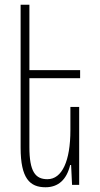

<svg xmlns="http://www.w3.org/2000/svg" viewBox="-20 -780 423 810"><path d="M314 -329H277V-231C277 -101 242 -24 180 -24C129 -24 104 -56 104 -160V-450H318V-484H104V-760H67V-157C67 -27 106 10 172 10C225 10 261 -21 276 -84H280L284 0H314Z"/></svg>

Font: Noto Sans Armenian ExtraCondensed ExtraLight
Style: Regular
Weight: 200
Width: 2
Designer: Monotype Design Team
Foundry: Monotype Imaging Inc.
Version: Version 2.008